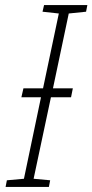

<svg xmlns="http://www.w3.org/2000/svg" viewBox="-20 -734 363 754"><path d="M2 0 7 -26 74 -32 141 -352H64L72 -387H149L211 -681L147 -688L153 -714H323L318 -688L250 -681L188 -387H266L259 -352H180L112 -32L177 -26L172 0Z"/></svg>

Font: Noto Sans Disp ExtLt
Style: Italic
Weight: 200
Italic angle: -12°
Designer: Monotype Design Team
Foundry: Monotype Imaging Inc.
Version: Version 2.000;GOOG;noto-source:20170915:90ef993387c0